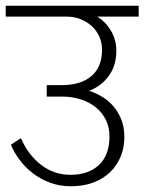

<svg xmlns="http://www.w3.org/2000/svg" viewBox="-30 -650 504 670"><path d="M281 -333Q306 -325 328.5 -311Q351 -297 367.5 -277Q384 -257 394 -231Q404 -205 404 -172Q404 -135 391 -103.5Q378 -72 354 -49Q330 -26 295.5 -13Q261 0 218 0Q179 0 146 -12Q113 -24 86.5 -44Q60 -64 40 -90Q20 -116 8 -145L43 -168Q68 -110 113 -75Q158 -40 216 -40Q279 -40 315.5 -74.5Q352 -109 352 -174Q352 -206 339.5 -231.5Q327 -257 305 -275Q283 -293 252.5 -303Q222 -313 187 -313H133V-353H186Q252 -353 289 -384.5Q326 -416 326 -476Q326 -502 316 -523.5Q306 -545 289 -560Q272 -575 250 -583.5Q228 -592 204 -592H-10V-630H454V-592H309Q338 -575 357 -543Q376 -511 376 -473Q376 -421 349.5 -385Q323 -349 281 -333Z"/></svg>

Font: Mukta ExtraLight
Style: Regular
Weight: 275
Designer: Girish Dalvi and Yashodeep Gholap
Foundry: Ek Type
Version: Version 2.538;PS 1.002;hotconv 16.6.51;makeotf.lib2.5.65220;